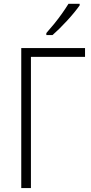

<svg xmlns="http://www.w3.org/2000/svg" viewBox="-20 -959 463 979"><path d="M413.6 -713.9V-668.9H137.7V0H88.4V-713.9ZM386.2 -939.5V-931.6Q374.5 -915 358.2 -895Q341.8 -875 322.5 -854Q303.2 -833 284.2 -814.2Q265.1 -795.4 248 -780.3H216.3V-790.5Q236.8 -813.5 257.6 -839.1Q278.3 -864.7 296.6 -890.6Q314.9 -916.5 329.1 -939.5Z"/></svg>

Font: Open Sans SemiCondensed Light
Style: Regular
Weight: 300
Width: 4
Designer: Monotype Design Team
Foundry: Monotype Imaging Inc.
Version: Version 3.000